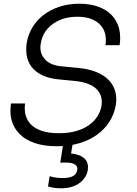

<svg xmlns="http://www.w3.org/2000/svg" viewBox="-20 -769 737 1032"><path d="M286 17Q217 17 167 0Q117 -17 86 -48Q55 -79 43 -121Q36 -146 36 -174Q36 -193 39 -213H115Q113 -200 113 -187Q113 -169 117 -153Q124 -124 145 -101.5Q166 -79 203.5 -66Q241 -53 297 -53Q349 -53 389 -64.5Q429 -76 458 -96.5Q487 -117 504 -144Q521 -171 526 -203Q527 -213 527 -222Q527 -262 498 -291Q462 -326 381 -334L298 -342Q251 -346 215.5 -361Q180 -376 157.5 -400.5Q135 -425 126 -459Q121 -479 121 -502Q121 -518 123 -534Q130 -581 153.5 -620.5Q177 -660 214 -688.5Q251 -717 299.5 -733Q348 -749 407 -749Q465 -749 509.5 -732.5Q554 -716 581.5 -686.5Q609 -657 620 -616Q626 -592 626 -566Q626 -547 623 -526H547Q549 -540 549 -553Q549 -569 546 -584Q540 -611 522 -632Q504 -653 473 -666Q442 -679 396 -679Q351 -679 316.5 -667Q282 -655 257 -635Q232 -615 217.5 -589Q203 -563 199 -534Q197 -523 197 -514Q197 -477 221 -451Q250 -417 316 -412L399 -404Q508 -394 562 -341Q605 -298 605 -235Q605 -220 602 -203Q594 -155 568 -114.5Q542 -74 501 -44.5Q460 -15 405.5 1Q351 17 286 17ZM309 243Q289 243 270.5 240.5Q252 238 238 233L247 178Q261 183 280.5 185.5Q300 188 318 188Q389 188 395 145Q396 142 396 139Q396 125 384 116Q369 105 339 105H304L322 -10H373L362 56Q409 60 434 83Q453 101 453 129Q453 136 452 144Q445 187 407 215Q369 243 309 243Z"/></svg>

Font: Sora Light
Style: Italic
Weight: 300
Designer: Jonathan Barnbrook, Juli√°n Moncada
Version: Version 1.000